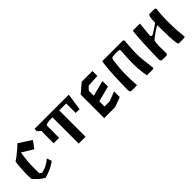

<svg xmlns="http://www.w3.org/2000/svg" viewBox="148 -1262 2064 2064"><g transform="rotate(-45 1180.5 -230.0)"><path d="M172.4 -321.3Q156.2 -196.8 162.6 -74.7L187 -56.2Q259.8 -68.8 331.5 -128.9L350.6 -73.2Q277.8 -19 175.3 8.8Q112.8 -26.9 58.6 -91.8Q52.7 -201.7 69.3 -342.8Q115.2 -371.6 146.5 -400.9Q192.4 -434.6 223.1 -469.2Q300.3 -418.5 365.7 -377L338.4 -337.4L306.2 -294.9Q243.7 -333 180.2 -371.6Z M498.5 -192.9Q498.5 -308.6 499.5 -380.4L462.4 -411.6L462.9 -447.3H983.4L955.1 -254.9L897 -255.4V-400.4H791V0H687V-400.4Q584 -400.4 582 -375V-192.9Z M1165 -165V-85.9H1244.6L1352.5 -128.4V-41.5L1238.8 0H1074.7V-357.9L1179.7 -447.3H1343.3L1343.8 -372.6L1203.6 -364.7L1165 -325.2V-249L1342.8 -295.4V-211.4Z M1798.3 -447.3Q1812.5 -447.3 1818.8 -435.1Q1809.6 -333.5 1808.1 -274.2Q1806.6 -214.8 1811.5 -160.9Q1816.4 -106.9 1828.6 -18.6Q1829.6 0 1810.1 0H1725.1Q1716.8 -29.8 1708.7 -120.8Q1700.7 -211.9 1715.3 -393.6Q1707.5 -412.6 1607.4 -402.3Q1592.3 -401.9 1584.5 -373.5Q1571.8 -270.5 1569.3 -208.7Q1566.9 -147 1569.1 -95.5Q1571.3 -43.9 1574.2 0H1489.3Q1466.8 0 1466.8 -40.5Q1470.7 -279.3 1483.4 -385.3L1491.7 -447.3Z M2064.9 -447.3 2048.3 -283.2Q2049.3 -255.4 2082 -268.1Q2169.4 -322.8 2186 -338.4Q2188 -447.3 2210.4 -447.3H2280.8Q2296.9 -446.3 2303.7 -432.6Q2293.5 -386.2 2291 -270.5L2293.9 -130.4Q2305.2 -25.4 2305.2 -9.3L2293.9 -1H2221.7Q2197.3 2 2197.3 -23.9Q2186 -67.4 2184.1 -300.3L2171.4 -296.9Q2044.9 -218.8 2044.9 -197.8Q2040.5 -173.3 2038.1 -132.3L2040.5 -23.9Q2040.5 -4.4 2022.5 -0.5L1960.9 -1.5Q1935.1 -1.5 1935.1 -34.7Q1939 -213.4 1942.9 -281.2Q1953.6 -447.3 1956.5 -447.3Z"/></g></svg>

Font: Panteley
Style: Regular
Weight: 500
Designer: Kalashnikov Yuriy
Foundry: Øêîëà ïàâà èìåíè ñâÿòîãî àâíîàïîñòîëüíîãî Âëàäèìèà
Version: Version 1.80 April 12, 2018